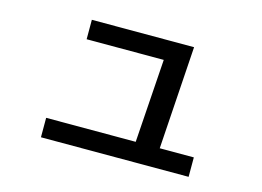

<svg xmlns="http://www.w3.org/2000/svg" viewBox="-80 -704 1160 849"><g transform="rotate(15 500.0 -280.0)"><path d="M245 -560H713L682 -89H838V0H162V-89H572L598 -471H245Z"/></g></svg>

Font: Mplus 1p Medium
Style: Regular
Weight: 500
Version: Version 1.061